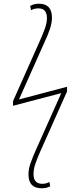

<svg xmlns="http://www.w3.org/2000/svg" viewBox="-20 -785 434 1031"><path d="M204 226Q232 226 250 215L245 192Q229 202 207 202Q160 202 160 150Q160 122 171 91.5Q182 61 196 29L340 -294V-319L82 -251L222 -565Q236 -594 247.5 -628Q259 -662 259 -690Q259 -765 189 -765Q162 -765 142 -753L147 -730Q163 -740 186 -740Q232 -740 232 -688Q232 -662 221 -631.5Q210 -601 196 -570L50 -242V-217L309 -285L171 24Q157 56 145 88.5Q133 121 133 152Q133 226 204 226Z"/></svg>

Font: Noto Sans UI SemiCondensed Thin
Style: Italic
Weight: 250
Width: 4
Italic angle: -12°
Designer: Monotype Design Team
Foundry: Monotype Imaging Inc.
Version: Version 1.901